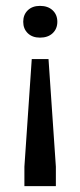

<svg xmlns="http://www.w3.org/2000/svg" viewBox="-20 -445 273 653"><path d="M63 188V122L88 -244H145L170 122V188ZM116 -317Q90 -317 74.5 -332Q59 -347 59 -371Q59 -395 74.5 -410Q90 -425 116 -425Q143 -425 159 -410Q175 -395 175 -371Q175 -347 159 -332Q143 -317 116 -317Z"/></svg>

Font: Yrsa Medium
Style: Regular
Weight: 500
Designer: Anna Giedrys (Yrsa+Rasa design), David Brezina (Yrsa art-direction, Rasa art-direction, design)
Foundry: Rosetta Type Foundry
Version: Version 2.004